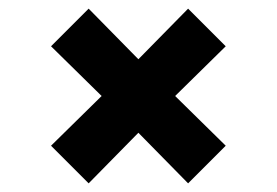

<svg xmlns="http://www.w3.org/2000/svg" viewBox="-20 -529 640 444"><path d="M502 -422 385 -307 502 -192 415 -105 300 -222 185 -105 98 -192 215 -307 98 -422 185 -509 300 -392 415 -509Z"/></svg>

Font: Fira Mono
Style: Bold
Weight: 700
Monospace: yes
Designer: Carrois Corporate & Edenspiekermann AG
Foundry: Carrois Corporate GbR & Edenspiekermann AG
Version: Version 3.206